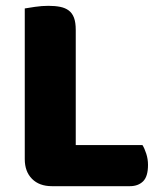

<svg xmlns="http://www.w3.org/2000/svg" viewBox="-20 -636 553 659"><path d="M158 3Q115 3 90 -22Q65 -47 65 -90V-607Q76 -609 100 -612.5Q124 -616 146 -616Q169 -616 186.5 -612.5Q204 -609 216 -600Q228 -591 234 -575Q240 -559 240 -533V-138H469Q476 -127 482 -108.5Q488 -90 488 -70Q488 -30 471 -13.5Q454 3 426 3Z"/></svg>

Font: Baloo Tammudu
Style: Regular
Weight: 400
Designer: Omkar Shende and Ek Type
Foundry: Ek Type
Version: Version 1.007;PS 1.000;hotconv 1.0.88;makeotf.lib2.5.647800